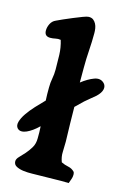

<svg xmlns="http://www.w3.org/2000/svg" viewBox="-108 -709 509 768"><g transform="rotate(15 146.0 -324.5)"><path d="M162 -657Q174 -657 181 -651.5Q188 -646 192.5 -637.5Q197 -629 198.5 -619Q200 -609 200 -600Q200 -564 197.5 -528Q195 -492 195 -456V-394Q222 -415 246.5 -424Q271 -433 287 -417Q297 -407 294 -392Q291 -377 273 -360Q264 -352 253 -343.5Q242 -335 231 -325L199 -294Q199 -277 199.5 -260Q200 -243 200 -226Q200 -208 201 -188.5Q202 -169 202 -151Q202 -128 201 -108Q200 -88 208 -67Q222 -60 237.5 -57Q253 -54 264 -42Q266 -36 266 -31Q266 -21 262.5 -12Q259 -3 256 6Q225 5 195 6Q165 7 134 7Q123 7 105 7.5Q87 8 70 6Q53 4 40 -2.5Q27 -9 27 -23Q27 -33 37 -43Q47 -53 58.5 -66Q70 -79 80 -95.5Q90 -112 90 -135Q90 -147 90 -159.5Q90 -172 89 -184Q87 -183 87 -183Q76 -172 64 -163.5Q52 -155 41 -150Q30 -145 20 -145Q10 -145 3 -152Q-6 -162 -1.5 -178.5Q3 -195 16 -214Q29 -233 47 -252.5Q65 -272 82 -289Q81 -303 81 -316Q81 -329 81 -343Q81 -363 84.5 -381Q88 -399 88 -419Q88 -449 87 -479.5Q86 -510 77 -539Q66 -541 55.5 -538.5Q45 -536 34 -536Q10 -536 10 -560Q10 -574 17 -588Q24 -602 38 -608Q46 -612 64 -620Q82 -628 101.5 -636Q121 -644 138 -650.5Q155 -657 162 -657Z"/></g></svg>

Font: CAT Altenglisch
Style: Regular
Weight: 400
Designer: Peter Wiegel
Foundry: Peter Wiegel, CAT Fonts
Version: Version 1.000